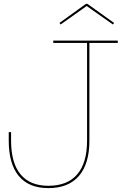

<svg xmlns="http://www.w3.org/2000/svg" viewBox="-20 -961 636 988"><path d="M25 -237V-281H37V-237Q37 -123 85.5 -64Q134 -5 229 -5Q327 -5 377.5 -64Q428 -123 428 -237V-740H254V-752H586V-740H440V-237Q440 -118 386 -55.5Q332 7 229 7Q128 7 76.5 -55.5Q25 -118 25 -237ZM567 -843 561 -835 426 -930 292 -835 286 -843 422 -941H430Z"/></svg>

Font: Hepta Slab Thin
Style: Regular
Weight: 250
Designer: Michael LaGattuta
Foundry: Michael LaGattuta
Version: Version 1.100; ttfautohint (v1.8) -l 8 -r 50 -G 200 -x 14 -D